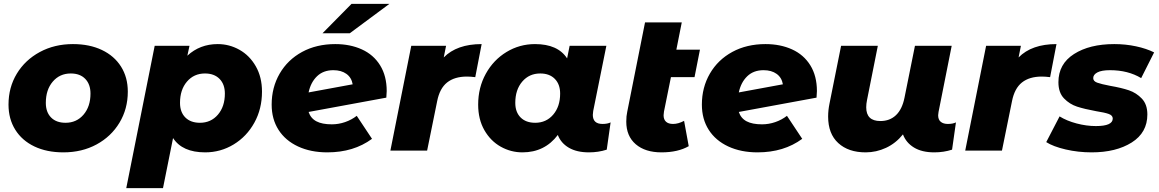

<svg xmlns="http://www.w3.org/2000/svg" viewBox="-20 -779 5994 993"><path d="M24 -238Q24 -327 67 -398Q110 -469 186 -510Q262 -551 357 -551Q443 -551 507 -520.5Q571 -490 606 -434.5Q641 -379 641 -305Q641 -216 598 -144.5Q555 -73 479.5 -32Q404 9 308 9Q222 9 158 -21.5Q94 -52 59 -108Q24 -164 24 -238ZM448 -295Q448 -343 421 -371Q394 -399 346 -399Q289 -399 253 -357Q217 -315 217 -247Q217 -199 244 -171.5Q271 -144 319 -144Q376 -144 412 -186Q448 -228 448 -295Z M1335 -305Q1335 -216 1295.5 -144.5Q1256 -73 1188.5 -32Q1121 9 1041 9Q923 9 875 -65L823 194H633L780 -542H960L949 -491Q1014 -551 1106 -551Q1166 -551 1218.5 -521.5Q1271 -492 1303 -436Q1335 -380 1335 -305ZM1143 -295Q1143 -343 1115.5 -371Q1088 -399 1040 -399Q983 -399 947 -357Q911 -315 911 -247Q911 -199 938.5 -171.5Q966 -144 1014 -144Q1071 -144 1107 -186Q1143 -228 1143 -295Z M1980 -308Q1980 -298 1978 -274L1576 -200Q1587 -167 1616.5 -151.5Q1646 -136 1696 -136Q1731 -136 1764.5 -147.5Q1798 -159 1825 -180L1904 -61Q1809 9 1673 9Q1587 9 1521.5 -21.5Q1456 -52 1420.5 -107.5Q1385 -163 1385 -238Q1385 -327 1426.5 -398.5Q1468 -470 1542.5 -510.5Q1617 -551 1714 -551Q1791 -551 1851.5 -523.5Q1912 -496 1946 -441Q1980 -386 1980 -308ZM1576 -301 1804 -343Q1798 -378 1771.5 -397Q1745 -416 1704 -416Q1652 -416 1619.5 -384.5Q1587 -353 1576 -301ZM1798 -759H1994L1789 -607H1648Z M2471 -551 2438 -380Q2413 -383 2395 -383Q2331 -383 2292.5 -352.5Q2254 -322 2241 -256L2189 0H1999L2107 -542H2287L2275 -482Q2343 -551 2471 -551Z M3138 -146 3118 -5Q3075 9 3026 9Q2963 9 2922 -15Q2881 -39 2865 -81Q2797 9 2682 9Q2622 9 2569.5 -20.5Q2517 -50 2485 -106Q2453 -162 2453 -238Q2453 -326 2492.5 -397.5Q2532 -469 2599.5 -510Q2667 -551 2747 -551Q2865 -551 2913 -477L2926 -542H3116L3048 -205Q3046 -191 3046 -185Q3046 -138 3096 -138Q3122 -138 3138 -146ZM2877 -295Q2877 -343 2849.5 -371Q2822 -399 2774 -399Q2717 -399 2681 -357Q2645 -315 2645 -247Q2645 -199 2672.5 -171.5Q2700 -144 2748 -144Q2805 -144 2841 -186Q2877 -228 2877 -295Z M3414 -202Q3412 -188 3412 -183Q3412 -161 3424.5 -149.5Q3437 -138 3461 -138Q3488 -138 3518 -154L3542 -23Q3486 9 3401 9Q3317 9 3268 -33Q3219 -75 3219 -150Q3219 -179 3224 -201L3316 -663H3506L3478 -522H3600L3572 -380H3450Z M4205 -308Q4205 -298 4203 -274L3801 -200Q3812 -167 3841.5 -151.5Q3871 -136 3921 -136Q3956 -136 3989.5 -147.5Q4023 -159 4050 -180L4129 -61Q4034 9 3898 9Q3812 9 3746.5 -21.5Q3681 -52 3645.5 -107.5Q3610 -163 3610 -238Q3610 -327 3651.5 -398.5Q3693 -470 3767.5 -510.5Q3842 -551 3939 -551Q4016 -551 4076.5 -523.5Q4137 -496 4171 -441Q4205 -386 4205 -308ZM3801 -301 4029 -343Q4023 -378 3996.5 -397Q3970 -416 3929 -416Q3877 -416 3844.5 -384.5Q3812 -353 3801 -301Z M4924 -146 4904 -5Q4861 9 4812 9Q4748 9 4707 -16Q4666 -41 4650 -84Q4613 -38 4562.5 -14.5Q4512 9 4457 9Q4368 9 4315.5 -39Q4263 -87 4263 -176Q4263 -209 4270 -243L4330 -542H4520L4464 -261Q4460 -242 4460 -224Q4460 -153 4533 -153Q4582 -153 4614 -183.5Q4646 -214 4658 -274L4712 -542H4902L4834 -200Q4832 -188 4832 -183Q4832 -160 4845.5 -149Q4859 -138 4882 -138Q4908 -138 4924 -146Z M5444 -551 5411 -380Q5386 -383 5368 -383Q5304 -383 5265.5 -352.5Q5227 -322 5214 -256L5162 0H4972L5080 -542H5260L5248 -482Q5316 -551 5444 -551Z M5391 -44 5460 -177Q5497 -154 5548 -140.5Q5599 -127 5648 -127Q5735 -127 5735 -166Q5735 -182 5714.5 -189.5Q5694 -197 5649 -204Q5589 -215 5550.5 -227.5Q5512 -240 5483 -270Q5454 -300 5454 -354Q5454 -448 5534.5 -499.5Q5615 -551 5743 -551Q5801 -551 5855 -539.5Q5909 -528 5949 -508L5882 -375Q5814 -416 5721 -416Q5677 -416 5655.5 -404.5Q5634 -393 5634 -375Q5634 -359 5654.5 -351.5Q5675 -344 5722 -335Q5780 -325 5818.5 -312Q5857 -299 5885.5 -269Q5914 -239 5914 -187Q5914 -93 5833 -42Q5752 9 5626 9Q5556 9 5491.5 -6Q5427 -21 5391 -44Z"/></svg>

Font: Montserrat Alternates ExtraBold
Style: Italic
Weight: 800
Italic angle: -11.3°
Designer: Julieta Ulanovsky
Foundry: Julieta Ulanovsky
Version: Version 7.200